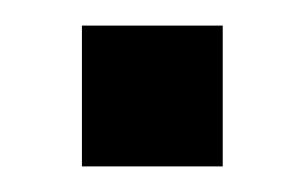

<svg xmlns="http://www.w3.org/2000/svg" viewBox="-20 -685 238 150"><path d="M154 -665V-555H44V-665Z"/></svg>

Font: AmikoRegular
Style: Regular
Weight: 400
Designer: Pablo Impallari, Rodrigo Fuenzalida, Andres Torresi
Foundry: Impallari Type
Version: Version 1.000; ttfautohint (v1.3)